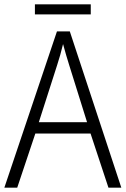

<svg xmlns="http://www.w3.org/2000/svg" viewBox="-20 -926 577 880"><path d="M477 -66 395 -314H142L59 -66H0L241 -782H300L536 -66ZM297 -628Q291 -647 283 -674Q275 -701 269 -724Q263 -699 256 -674Q249 -649 242 -628L158 -366H379ZM396 -906V-860H140V-906Z"/></svg>

Font: Noto Sans Malayalam UI SemiCondensed Light
Style: Regular
Weight: 300
Width: 4
Designer: Jelle Bosma - Monotype Design Team
Foundry: Monotype Imaging Inc.
Version: Version 2.104; ttfautohint (v1.8.4.7-5d5b)